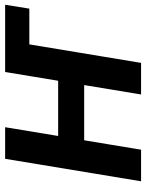

<svg xmlns="http://www.w3.org/2000/svg" viewBox="72 -658 586 771"><g transform="rotate(-90 365.5 -273.0)"><path d="M523.4 -448.7 539.1 -545.9H731.4L715.8 -448.7ZM460 -333 442.9 -228.5H152.8L169.9 -333ZM239.7 -545.9 149.4 0H22.5L112.8 -545.9ZM588.4 -545.9 498 0H371.1L461.4 -545.9Z"/></g></svg>

Font: Inter SemiBold
Style: Italic
Weight: 600
Italic angle: -9.3988°
Designer: Rasmus Andersson
Foundry: rsms
Version: Version 4.001;git-66647c0bb